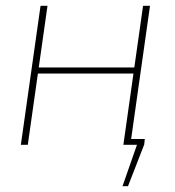

<svg xmlns="http://www.w3.org/2000/svg" viewBox="-20 -500 604 663"><path d="M411 -20H480L478 -1L422 143H403L453 0H409ZM144 -480 76 0H52L120 -480ZM453 -267 450 -246H105L108 -267ZM498 -480 430 0H406L474 -480Z"/></svg>

Font: Exo 2 Thin
Style: Italic
Weight: 250
Italic angle: -8°
Designer: Natanael Gama
Foundry: Natanael Gama
Version: Version 2.010